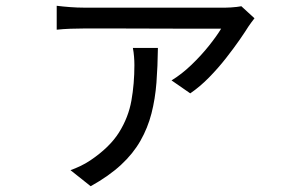

<svg xmlns="http://www.w3.org/2000/svg" viewBox="-20 -569 1040 668"><path d="M865.4 -505.4Q861.1 -499.4 854.9 -491.6Q848.8 -483.8 845 -477.7Q834.1 -460.2 813.8 -430.7Q793.4 -401.3 766.3 -366.7Q739.2 -332.1 707.6 -299.8Q675.9 -267.4 641.9 -244.2L576.8 -289.3Q612.2 -310.8 646.2 -343.5Q680.3 -376.2 707.7 -410.7Q735.1 -445.2 749.4 -469.3Q735.3 -469.3 697.8 -469.3Q660.3 -469.3 609.5 -469.3Q558.8 -469.3 503.8 -469.6Q448.9 -469.9 399.3 -469.9Q349.8 -469.9 315.4 -469.9Q281 -469.9 271.2 -469.9Q249.1 -469.9 224.7 -469Q200.4 -468.1 177.3 -465.7V-548.9Q198.4 -546.2 223.8 -544.3Q249.1 -542.4 271.2 -542.4Q281 -542.4 317.2 -542.4Q353.4 -542.4 405.5 -542.4Q457.5 -542.4 514.7 -542.4Q572 -542.4 624.5 -542.4Q677 -542.4 715.3 -542.4Q753.6 -542.4 765.4 -542.4Q772.9 -542.4 783.3 -543.1Q793.6 -543.8 803.7 -544.9Q813.8 -545.9 819.7 -547.3ZM529.4 -402.2Q528.6 -338 524.3 -281.3Q519.9 -224.7 507 -174.3Q494.1 -124 468.6 -79.2Q443.2 -34.5 401.2 4.4Q359.2 43.4 295.5 78.9L225.3 23.1Q241.8 17.1 259.4 8.8Q277.1 0.4 294.1 -10.9Q361.6 -56.3 394.2 -108.4Q426.8 -160.5 437.2 -219Q447.6 -277.4 447.6 -342.5Q447.6 -357 446.3 -372.3Q445.1 -387.6 442.3 -402.2Z"/></svg>

Font: Noto Sans KR Thin
Style: Regular
Weight: 100
Designer: Ryoko NISHIZUKA 西塚涼子 (kana, bopomofo & ideographs); Paul D. Hunt (Latin, Greek & Cyrillic); Sandoll Communications 산돌커뮤니
Foundry: Adobe
Version: Version 2.004-H2;hotconv 1.0.118;makeotfexe 2.5.65603